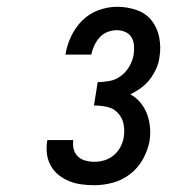

<svg xmlns="http://www.w3.org/2000/svg" viewBox="-20 -863 540 566"><path d="M258 -317Q239 -317 220 -319.5Q201 -322 184 -329Q167 -336 153 -347Q139 -358 130 -374Q121 -390 118.5 -408.5Q116 -427 119 -447Q119 -447 119.5 -448Q120 -449 120 -450H196Q196 -449 196 -449Q196 -449 196 -448Q194 -435 197.5 -422.5Q201 -410 210 -401.5Q219 -393 232 -389.5Q245 -386 258 -386Q273 -386 288 -390.5Q303 -395 315.5 -405.5Q328 -416 335.5 -430.5Q343 -445 345 -460Q348 -480 344 -498.5Q340 -517 327 -530.5Q314 -544 295.5 -548Q277 -552 257 -552L268 -621Q286 -621 304 -624.5Q322 -628 337 -639.5Q352 -651 361.5 -667.5Q371 -684 374 -702Q376 -715 375 -728.5Q374 -742 368 -752.5Q362 -763 350 -768.5Q338 -774 325 -774Q311 -774 297.5 -769Q284 -764 274 -753Q264 -742 258 -729Q252 -716 249 -702H173Q177 -729 189.5 -755.5Q202 -782 222.5 -802.5Q243 -823 270.5 -833Q298 -843 325 -843Q355 -843 382.5 -833.5Q410 -824 427 -802.5Q444 -781 449.5 -752Q455 -723 450 -694Q448 -677 440.5 -660.5Q433 -644 422 -629.5Q411 -615 396 -604Q381 -593 364 -585Q381 -576 393.5 -561Q406 -546 413 -528Q420 -510 422 -489.5Q424 -469 421 -448Q416 -421 402 -395Q388 -369 364.5 -350.5Q341 -332 313 -324.5Q285 -317 258 -317Z"/></svg>

Font: Iosevka SS04 Oblique
Style: Regular
Weight: 400
Italic angle: -9°
Monospace: yes
Designer: Belleve Invis
Foundry: Belleve Invis
Version: Version 19.0.0; ttfautohint (v1.8.4)